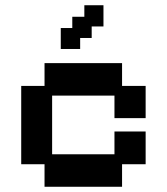

<svg xmlns="http://www.w3.org/2000/svg" viewBox="-20 -702 637 733"><path d="M150 11V-75H61V-374H150V-461H446V-374H536V-251H417V-337H179V-113H417V-200H536V-75H446V11ZM212 -515V-595H256V-638H302V-682H375V-601H330V-557H286V-515Z"/></svg>

Font: Pixelify Sans SemiBold
Style: Regular
Weight: 600
Designer: Stefie Justprince
Foundry: Typecalism Foundryline
Version: Version 1.000